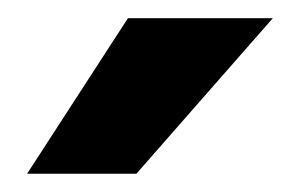

<svg xmlns="http://www.w3.org/2000/svg" viewBox="-20 -751 320 211"><path d="M120.6 -731H279.8L129.9 -560.1H9.8Z"/></svg>

Font: Glacial Indifference
Style: Bold
Weight: 700
Designer: Alfredo Marco Pradil
Foundry: Alfredo Marco Pradil
Version: Version 1.312